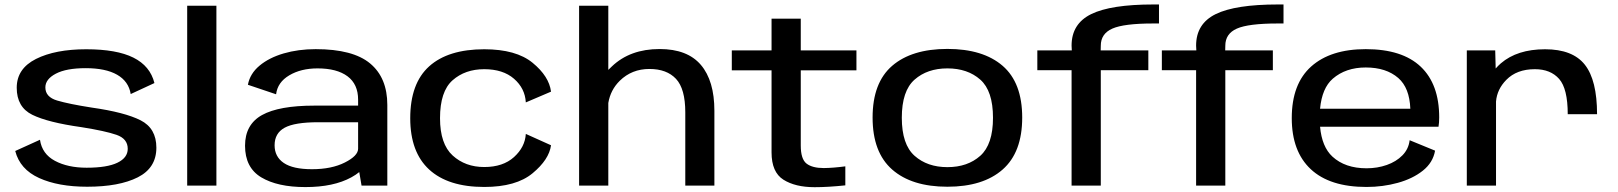

<svg xmlns="http://www.w3.org/2000/svg" viewBox="-20 -810 7064 838"><path d="M360.5 5Q234.5 5 150.8 -33Q67 -71 46.5 -151L154.5 -200Q163.5 -138 219.8 -108Q276 -78 358 -78Q447.5 -78 492.5 -99.8Q537.5 -121.5 537.5 -160.5Q537.5 -204.5 488.5 -221.5Q439.5 -238.5 335.5 -255Q189 -275.5 121 -309Q53 -342.5 53 -427Q53 -510.5 137.2 -552.8Q221.5 -595 356.5 -595Q489 -595 562.2 -558.5Q635.5 -522 654 -447.5L550.5 -399.5Q541.5 -455 491.2 -483.8Q441 -512.5 354 -512.5Q269.5 -512.5 223.8 -488.5Q178 -464.5 178 -428.5Q178 -386.5 229.5 -371.2Q281 -356 380 -340.5Q524.5 -320 593.5 -285Q662.5 -250 662.5 -165.5Q662.5 -77 581.2 -36Q500 5 360.5 5Z M797 0V-785H924.5V0Z M1558 0 1548 -59Q1533.5 -47 1513.5 -36Q1436 6.5 1313 6.5Q1191 6.5 1120.2 -36Q1049.5 -78.5 1049.5 -174Q1049.5 -266.5 1123.5 -307.8Q1197.5 -349 1352 -349H1543V-375Q1543 -442.5 1496.8 -477Q1450.5 -511.5 1366 -511.5Q1293.5 -511.5 1242.5 -481.2Q1191.5 -451 1185 -398.5L1062 -440Q1071 -488.5 1112.5 -523.2Q1154 -558 1218 -576.8Q1282 -595.5 1358 -595.5Q1520.5 -595.5 1595.5 -533Q1670.5 -470.5 1670.5 -352V0ZM1543 -161V-276.5H1369Q1266 -276.5 1222.2 -252.5Q1178.5 -228.5 1178.5 -176Q1178.5 -126 1218.5 -98.8Q1258.5 -71.5 1341.5 -71.5Q1427.5 -71.5 1485.2 -100.8Q1543 -130 1543 -161Z M2093.5 6Q1936 6 1853.2 -70Q1770.5 -146 1770.5 -294Q1770.5 -446 1853.2 -520.5Q1936 -595 2093.5 -595Q2232.5 -595 2304.5 -536Q2376.5 -477 2385 -410L2275 -363Q2271.5 -424.5 2223.5 -466.2Q2175.5 -508 2093.5 -508Q2010 -508 1955.2 -459.5Q1900.5 -411 1900.5 -294Q1900.5 -181.5 1955.8 -131.2Q2011 -81 2093.5 -81Q2175.5 -81 2223.5 -124.5Q2271.5 -168 2275 -225.5L2385 -176Q2376.5 -113.5 2304.5 -53.8Q2232.5 6 2093.5 6Z M2507.5 0V-785H2635V-505Q2642.5 -512.5 2650.5 -520Q2730 -596 2859 -596Q2980 -596 3039 -526.8Q3098 -457.5 3098 -326.5V0H2971V-319.5Q2971 -422.5 2930.5 -465.8Q2890 -509 2814.5 -509Q2737.5 -509 2685 -457.5Q2644.5 -417.5 2635 -360.5V0Z M3535.5 7Q3451 7 3399.2 -25.8Q3347.5 -58.5 3347.5 -145V-503H3174V-590H3347.5V-728.5H3475V-590H3718V-503H3475V-175Q3475 -115.5 3500.2 -96Q3525.5 -76.5 3575.5 -76.5Q3617.5 -77 3669.5 -84V-1Q3594 7 3535.5 7Z M4115 5Q3959.5 5 3874 -70Q3788.5 -145 3788.5 -297Q3788.5 -449 3874 -522.8Q3959.5 -596.5 4115 -596.5Q4270.5 -596.5 4356 -522.8Q4441.5 -449 4441.5 -297Q4441.5 -145 4356 -70Q4270.5 5 4115 5ZM4115 -80.5Q4203 -80.5 4258.5 -130Q4314 -179.5 4314 -296Q4314 -413.5 4258.5 -462.5Q4203 -511.5 4115 -511.5Q4027.5 -511.5 3971.8 -462.5Q3916 -413.5 3916 -296Q3916 -179.5 3971.8 -130Q4027.5 -80.5 4115 -80.5Z M4657 0V-503.5H4507.5V-590H4658L4657 -611Q4657 -706.5 4742.8 -748.5Q4828.5 -790.5 5014 -790.5H5038.5V-707.5H5012.5Q4885.5 -707.5 4835 -685.2Q4784.5 -663 4784.5 -610.5L4784 -590H4992V-503.5H4784.5V0ZM5200.5 0V-503.5H5051V-590H5201.5L5200.5 -611Q5200.5 -706.5 5286.2 -748.5Q5372 -790.5 5557.5 -790.5H5582V-707.5H5556Q5429 -707.5 5378.5 -685.2Q5328 -663 5328 -610.5L5327.5 -590H5535.5V-503.5H5328V0Z M5944 6Q5784 6 5701 -71.5Q5618 -149 5618 -294.5Q5618 -444 5702.8 -519.8Q5787.5 -595.5 5941 -595.5Q6100 -595.5 6180.8 -519Q6261.5 -442.5 6261.5 -297.5Q6261.5 -274 6258.5 -257H5741.5Q5749.5 -169 5795.5 -126.5Q5851 -75.5 5944.5 -75.5Q5991.5 -75.5 6032.8 -90Q6074 -104.5 6101 -132Q6128 -159.5 6132.5 -198L6243.5 -152.5Q6234.5 -100.5 6190.2 -65.2Q6146 -30 6080.8 -12Q6015.5 6 5944 6ZM5741.5 -335.5H6135.5Q6132 -426.5 6083 -469.5Q6030 -515.5 5941 -515.5Q5853.5 -515.5 5797 -466.5Q5750 -425.5 5741.5 -335.5Z M6822.5 -311.5Q6822.5 -423 6785 -465.5Q6747.5 -508 6679 -508Q6600 -508 6554.5 -461.5Q6514 -420.5 6509.5 -367V0H6382V-590H6506L6508 -511Q6518 -522.5 6530.5 -533.5Q6602 -595 6723.5 -595Q6844 -595 6897.2 -527.5Q6950.5 -460 6950.5 -311.5Z"/></svg>

Font: Anybody ExtraExpanded Medium
Style: Regular
Weight: 500
Width: 8
Designer: Tyler Finck
Foundry: Etcetera Type Company
Version: Version 1.010; ttfautohint (v1.8.3) -l 8 -r 50 -G 200 -x 14 